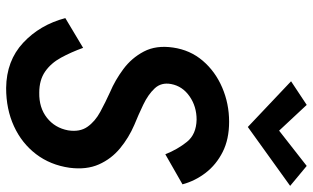

<svg xmlns="http://www.w3.org/2000/svg" viewBox="-217 -788 1020 626"><g transform="rotate(90 293.0 -475.0)"><path d="M406 -875 521 -965 586 -911 394 -773 245 -914 322 -965ZM136 -236Q150 -197 168 -164Q186 -131 213.5 -112Q241 -93 282 -93Q331 -92 364 -118Q397 -144 405 -187Q411 -225 393.5 -250Q376 -275 344.5 -292Q313 -309 280 -324Q242 -340 205.5 -367Q169 -394 148 -434Q127 -474 135 -529Q143 -585 178 -626Q213 -667 265.5 -689.5Q318 -712 377 -712Q434 -712 475.5 -691Q517 -670 543.5 -635.5Q570 -601 581 -560L483 -504Q467 -544 442.5 -574.5Q418 -605 370 -606Q327 -606 294 -583Q261 -560 254 -523Q248 -491 268 -469.5Q288 -448 321.5 -432Q355 -416 387 -403Q429 -385 463.5 -356.5Q498 -328 516 -287.5Q534 -247 527 -192Q518 -129 482.5 -82.5Q447 -36 391.5 -10.5Q336 15 267 15Q178 14 119.5 -40.5Q61 -95 39 -178Z"/></g></svg>

Font: Jost* Medium
Style: Italic
Weight: 500
Italic angle: -10°
Version: Version 3.7